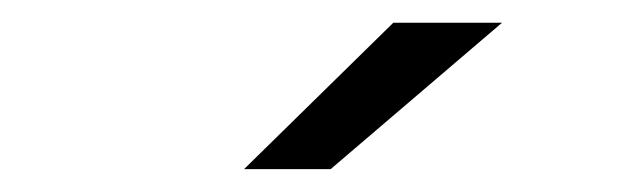

<svg xmlns="http://www.w3.org/2000/svg" viewBox="-20 -687 565 169"><path d="M194.8 -538.1 326.2 -667H421.9L271 -538.1Z"/></svg>

Font: CMU Bright
Style: SemiBold
Weight: 600
Version: Version 0.7.0